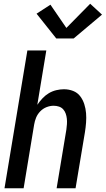

<svg xmlns="http://www.w3.org/2000/svg" viewBox="-20 -1004 564 1024"><path d="M4 0 126 -735H227L179 -445Q191 -463 206.5 -479.5Q222 -496 240.5 -507Q259 -518 280 -523Q301 -528 321 -528Q347 -528 370 -519Q393 -510 407.5 -491Q422 -472 429.5 -448.5Q437 -425 439 -400.5Q441 -376 439 -350Q437 -324 433 -299L383 0H282L334 -313Q336 -327 337 -342Q338 -357 336.5 -371Q335 -385 330.5 -398Q326 -411 317 -421Q308 -431 294.5 -435.5Q281 -440 266 -440Q247 -440 228 -432.5Q209 -425 194.5 -410Q180 -395 172.5 -376.5Q165 -358 162 -339L106 0ZM280 -799 175 -931 249 -979 334 -855 461 -984 524 -926 373 -799Z"/></svg>

Font: Iosevka SS04 Semibold
Style: Italic
Weight: 600
Italic angle: -9°
Monospace: yes
Designer: Belleve Invis
Foundry: Belleve Invis
Version: Version 19.0.0; ttfautohint (v1.8.4)